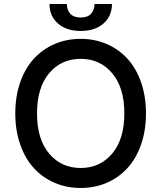

<svg xmlns="http://www.w3.org/2000/svg" viewBox="-20 -932 808 962"><path d="M453.6 -912.1H541Q541 -851.6 498.5 -814.2Q456.1 -776.9 384.3 -776.9Q313 -776.9 270.5 -814.2Q228 -851.6 228 -912.1H314.9Q314.9 -882.8 332 -863.5Q349.1 -844.2 384.3 -844.2Q419.4 -844.2 436.5 -863.5Q453.6 -882.8 453.6 -912.1ZM384.3 9.8Q313.5 9.8 253.4 -16.1Q193.4 -42 149.7 -89.6Q106 -137.2 81.3 -207.8Q56.6 -278.3 56.6 -363.8Q56.6 -449.2 81.3 -519.8Q106 -590.3 149.7 -637.9Q193.4 -685.5 253.4 -711.4Q313.5 -737.3 384.3 -737.3Q454.6 -737.3 514.6 -711.4Q574.7 -685.5 618.4 -637.9Q662.1 -590.3 686.8 -519.8Q711.4 -449.2 711.4 -363.8Q711.4 -278.3 686.8 -207.8Q662.1 -137.2 618.4 -89.6Q574.7 -42 514.6 -16.1Q454.6 9.8 384.3 9.8ZM384.3 -637.2Q287.1 -637.2 226.3 -565.2Q165.5 -493.2 165.5 -363.8Q165.5 -234.4 226.3 -162.4Q287.1 -90.3 384.3 -90.3Q481 -90.3 542 -162.4Q603 -234.4 603 -363.8Q603 -493.2 542 -565.2Q481 -637.2 384.3 -637.2Z"/></svg>

Font: Interop Med
Style: Regular
Weight: 500
Designer: Rasmus Andersson, Google, Jang Haemin
Foundry: jhaemin
Version: Version 1.007